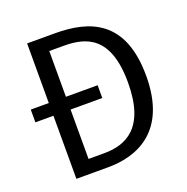

<svg xmlns="http://www.w3.org/2000/svg" viewBox="-131 -866 966 990"><g transform="rotate(-20 351.5 -371.5)"><path d="M275 -743H122V-416H23V-346H122V0H296C455 0 642 -71 642 -376C642 -684 461 -743 275 -743ZM302 -75H216V-346H390V-416H216V-667H295C416 -667 542 -632 542 -376C542 -126 421 -75 302 -75Z"/></g></svg>

Font: Glow Sans SC Normal Book
Style: Regular
Weight: 500
Designer: Ryoko NISHIZUKA (kana, bopomofo & ideographs); Paul D. Hunt (Latin, Greek & Cyrillic); Sandoll Communications, Soo-young
Version: Version 0.93